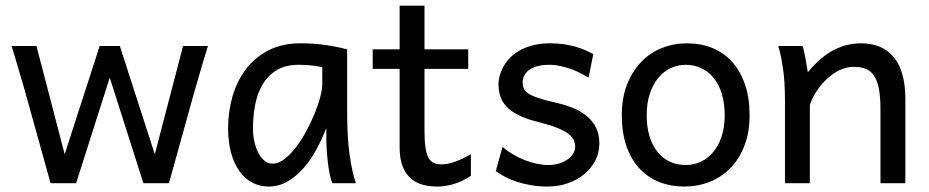

<svg xmlns="http://www.w3.org/2000/svg" viewBox="-20 -665 3373 697"><path d="M415 -498 542 -105 644.5 -498H734.9Q726.1 -470.2 719.5 -448Q712.9 -425.8 707 -405.5Q701.2 -385.3 695.6 -366Q689.9 -346.7 683.6 -324.7L593.3 0H500.5L378.4 -383.3L256.3 0H163.6L73.2 -324.7Q67.9 -344.2 62.3 -363.3Q56.6 -382.3 50.5 -402.8Q44.4 -423.3 37.6 -446.8Q30.8 -470.2 22 -498H112.3L214.8 -105L341.8 -498Z M1149.9 -420.9Q1144 -422.4 1136.7 -423.8Q1129.4 -425.3 1119.4 -426.5Q1109.4 -427.7 1095.9 -428.7Q1082.5 -429.7 1064.5 -429.7Q1016.6 -429.7 984.6 -410.4Q952.6 -391.1 933.6 -359.1Q914.6 -327.1 906.5 -285.6Q898.4 -244.1 898.4 -200.2Q898.4 -171.9 904.1 -148.2Q909.7 -124.5 919.4 -107.2Q929.2 -89.8 941.9 -80.3Q954.6 -70.8 969.2 -70.8Q990.7 -70.8 1012.5 -87.4Q1034.2 -104 1054.2 -130.1Q1074.2 -156.2 1091.8 -188.7Q1109.4 -221.2 1122.3 -253.2Q1135.3 -285.2 1142.6 -313.5Q1149.9 -341.8 1149.9 -358.9ZM1186.5 0Q1181.2 -11.7 1177 -32.2Q1172.9 -52.7 1170.2 -75.9Q1167.5 -99.1 1166 -122.1Q1164.6 -145 1164.6 -161.1V-200.2Q1149.9 -162.1 1129.6 -124.3Q1109.4 -86.4 1083.3 -56.2Q1057.1 -25.9 1024.9 -6.8Q992.7 12.2 954.6 12.2Q923.8 12.2 897 -1.5Q870.1 -15.1 850.3 -42Q830.6 -68.8 819.3 -108.6Q808.1 -148.4 808.1 -200.2Q808.1 -258.3 823.7 -313.7Q839.4 -369.1 871.6 -412.4Q903.8 -455.6 953.6 -481.7Q1003.4 -507.8 1071.8 -507.8Q1119.1 -507.8 1161.1 -501.7Q1203.1 -495.6 1240.2 -485.8V-258.8Q1240.2 -166.5 1249 -103.8Q1257.8 -41 1272 0Z M1333 -485.8H1430.7V-644.5H1521V-485.8H1679.7V-415H1521V-190.4Q1521 -152.8 1524.7 -128.9Q1528.3 -105 1535.9 -91.6Q1543.5 -78.1 1555.2 -73.2Q1566.9 -68.4 1583.5 -68.4Q1604.5 -68.4 1630.9 -77.6Q1657.2 -86.9 1689.5 -105V-26.9Q1655.8 -4.9 1625 3.7Q1594.2 12.2 1568.4 12.2Q1539.6 12.2 1514.6 5.6Q1489.7 -1 1470.9 -17.6Q1452.1 -34.2 1441.4 -61.8Q1430.7 -89.4 1430.7 -131.8V-415H1333Z M2116.7 -383.3Q2104.5 -390.6 2088.9 -398.7Q2073.2 -406.7 2054.9 -413.6Q2036.6 -420.4 2015.9 -425Q1995.1 -429.7 1972.7 -429.7Q1945.8 -429.7 1927.5 -423.8Q1909.2 -418 1898.2 -408.9Q1887.2 -399.9 1882.3 -388.4Q1877.4 -377 1877.4 -366.2Q1877.4 -353.5 1881.3 -343.8Q1885.3 -334 1897.7 -325.7Q1910.2 -317.4 1933.1 -309.6Q1956.1 -301.8 1994.6 -293Q2027.8 -285.6 2057.1 -274.2Q2086.4 -262.7 2108.4 -245.1Q2130.4 -227.5 2143.1 -202.9Q2155.8 -178.2 2155.8 -144Q2155.8 -110.8 2141.1 -82.5Q2126.5 -54.2 2101.1 -33Q2075.7 -11.7 2041.5 0.2Q2007.3 12.2 1967.8 12.2Q1938 12.2 1910.4 7.8Q1882.8 3.4 1858.6 -4.4Q1834.5 -12.2 1814.5 -22.5Q1794.4 -32.7 1779.8 -43.9L1804.2 -131.8Q1820.8 -117.2 1841.6 -105Q1862.3 -92.8 1884.3 -84Q1906.2 -75.2 1928.5 -70.6Q1950.7 -65.9 1970.2 -65.9Q1991.7 -65.9 2009.5 -71.5Q2027.3 -77.1 2040.3 -86.2Q2053.2 -95.2 2060.5 -107.2Q2067.9 -119.1 2067.9 -131.8Q2067.9 -145.5 2062.3 -157.5Q2056.6 -169.4 2041.7 -180.4Q2026.9 -191.4 2000.7 -201.7Q1974.6 -211.9 1933.6 -222.2Q1889.2 -232.9 1861.1 -247.6Q1833 -262.2 1817.1 -279.8Q1801.3 -297.4 1795.4 -317.9Q1789.6 -338.4 1789.6 -361.3Q1789.6 -372.6 1793.2 -387.7Q1796.9 -402.8 1805.4 -419.2Q1814 -435.5 1827.9 -451.4Q1841.8 -467.3 1862.8 -479.7Q1883.8 -492.2 1912.1 -500Q1940.4 -507.8 1977.5 -507.8Q2003.9 -507.8 2027.1 -504.4Q2050.3 -501 2069.6 -495.4Q2088.9 -489.7 2105 -482.7Q2121.1 -475.6 2133.8 -468.8Z M2327.6 -246.6Q2327.6 -204.1 2337.9 -170.4Q2348.1 -136.7 2366.9 -113.5Q2385.7 -90.3 2411.6 -78.1Q2437.5 -65.9 2469.2 -65.9Q2498.5 -65.9 2524.4 -78.1Q2550.3 -90.3 2569.6 -113.5Q2588.9 -136.7 2599.9 -170.4Q2610.8 -204.1 2610.8 -246.6Q2610.8 -289.6 2600.6 -323.5Q2590.3 -357.4 2571.5 -381.1Q2552.7 -404.8 2526.6 -417.2Q2500.5 -429.7 2469.2 -429.7Q2439.5 -429.7 2413.6 -417.2Q2387.7 -404.8 2368.7 -381.1Q2349.6 -357.4 2338.6 -323.5Q2327.6 -289.6 2327.6 -246.6ZM2237.3 -246.6Q2237.3 -309.6 2256.3 -358.2Q2275.4 -406.7 2307.6 -440.2Q2339.8 -473.6 2382.8 -490.7Q2425.8 -507.8 2474.1 -507.8Q2524.4 -507.8 2566.2 -490.7Q2607.9 -473.6 2637.9 -440.2Q2668 -406.7 2684.6 -358.2Q2701.2 -309.6 2701.2 -246.6Q2701.2 -183.6 2682.1 -135.3Q2663.1 -86.9 2630.9 -54.2Q2598.6 -21.5 2555.7 -4.6Q2512.7 12.2 2464.4 12.2Q2414.1 12.2 2372.3 -4.6Q2330.6 -21.5 2300.5 -54.2Q2270.5 -86.9 2253.9 -135.3Q2237.3 -183.6 2237.3 -246.6Z M3176.3 0V-268.6Q3176.3 -314.5 3170.2 -344.2Q3164.1 -374 3152.1 -391.4Q3140.1 -408.7 3121.8 -415.5Q3103.5 -422.4 3078.6 -422.4Q3052.2 -422.4 3027.1 -409.9Q3002 -397.5 2981 -377.7Q2960 -357.9 2943.8 -333Q2927.7 -308.1 2919.9 -283.2V0H2829.6V-300.3Q2829.6 -372.6 2821.5 -422.6Q2813.5 -472.7 2805.2 -498H2893.1Q2896 -490.2 2898.9 -477.8Q2901.9 -465.3 2904.3 -451.7Q2906.7 -438 2908.7 -424.8L2912.6 -402.8Q2959 -458.5 3006.3 -483.2Q3053.7 -507.8 3105.5 -507.8Q3183.6 -507.8 3225.1 -456.8Q3266.6 -405.8 3266.6 -305.2V0Z"/></svg>

Font: Andika Cyr
Style: Regular
Weight: 400
Designer: Victor Gaultney, Annie Olsen, Julie Remington, Don Collingsworth, Eric Hays, Becca Hirsbrunner
Foundry: SIL International
Version: Version 5.000